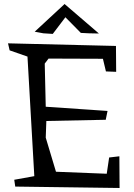

<svg xmlns="http://www.w3.org/2000/svg" viewBox="-20 -925 666 957"><path d="M20 0ZM576 12 56 5 51 -29 151 -47 117 -643 28 -674 20 -709 558 -696 559 -567 508 -569 493 -632 222 -633 203 -608 208 -393 516 -372 507 -328 211 -322 208 -239 259 -69 512 -59 524 -140 575 -146ZM303 -904 473 -758 423 -759 383 -761 306 -839 243 -756 196 -759 153 -767 302 -905H303Z"/></svg>

Font: Underdog
Style: Regular
Weight: 400
Designer: Sergey Steblina
Foundry: Sergey Steblina, Jovanny Lemonad
Version: Version 1.001; ttfautohint (v0.9)